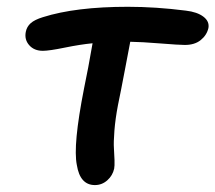

<svg xmlns="http://www.w3.org/2000/svg" viewBox="-20 -573 628 560"><path d="M256.8 -33.2Q213.4 -33.2 204.1 -91.8Q192.4 -148.9 225.1 -314.9Q237.3 -373 250 -446.8Q214.4 -443.4 168.9 -434.1Q123.5 -424.8 105 -424.8Q79.6 -424.8 65.2 -441.2Q50.8 -457.5 55.2 -480Q58.1 -495.1 69.6 -505.4Q81.1 -515.6 105 -522.9Q200.7 -553.2 353 -553.2Q434.1 -553.2 522 -542Q555.2 -538.1 573.2 -524.4Q591.3 -510.7 587.9 -491.2Q583 -470.2 565.4 -456.1Q547.9 -441.9 519 -441.9Q502.4 -441.9 447.5 -446.3Q392.6 -450.7 359.9 -451.2Q357.9 -440.9 344.7 -371.3Q331.5 -301.8 324.2 -267.1Q316.4 -226.6 313.7 -191.9Q311 -157.2 312.3 -140.4Q313.5 -123.5 314 -106Q314.5 -88.4 313 -81.1Q308.6 -61 293 -47.1Q277.3 -33.2 256.8 -33.2Z"/></svg>

Font: Shantell Sans Bouncy
Style: Italic
Weight: 500
Italic angle: -11.31°
Designer: Stephen Nixon, Anya Danilova, Shantell Martin
Foundry: Arrow Type
Version: Version 1.006;[9816181b4]